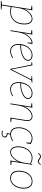

<svg xmlns="http://www.w3.org/2000/svg" viewBox="1736 -2548 1000 4595"><g transform="rotate(90 2235.5 -250.0)"><path d="M522 -337Q522 -233 484 -155.5Q446 -78 377 -36Q308 6 217 6Q160 6 102 -10L68 202L164 215L162 230H-42L-40 215L48 202L159 -493L75 -505L77 -520L184 -525L152 -327Q181 -394 221.5 -439.5Q262 -485 305.5 -506.5Q349 -528 388 -528Q447 -528 484.5 -480.5Q522 -433 522 -337ZM105 -29Q168 -12 220 -12Q305 -12 368.5 -51.5Q432 -91 466.5 -164.5Q501 -238 501 -336Q501 -423 469.5 -466Q438 -509 387 -509Q340 -509 286.5 -473.5Q233 -438 189.5 -365Q146 -292 130 -187Z M991 -524 972 -410H955L961 -508Q916 -508 864.5 -472.5Q813 -437 770.5 -364.5Q728 -292 711 -187L681 0H661L740 -493L656 -505L658 -520L765 -525L731 -319Q754 -380 792.5 -427.5Q831 -475 875 -501.5Q919 -528 961 -528Q978 -528 991 -524Z M1013 -237Q1011 -209 1011 -195Q1011 -105 1052 -59Q1093 -13 1162 -13Q1236 -13 1319 -63L1328 -47Q1239 6 1160 6Q1083 6 1036.5 -45.5Q990 -97 990 -196Q990 -279 1023.5 -356Q1057 -433 1118 -480.5Q1179 -528 1257 -528Q1319 -528 1355.5 -498.5Q1392 -469 1392 -423Q1392 -368 1340.5 -325.5Q1289 -283 1209.5 -259.5Q1130 -236 1050 -236ZM1016 -257Q1042 -255 1058 -255Q1129 -255 1202 -276.5Q1275 -298 1323 -336Q1371 -374 1371 -422Q1371 -461 1339.5 -485Q1308 -509 1254 -509Q1191 -509 1140.5 -474.5Q1090 -440 1058.5 -382.5Q1027 -325 1016 -257Z M1762 -520 1915 -525 1913 -510 1858 -499 1605 2H1586L1487 -498L1425 -505L1428 -520L1501 -525L1599 -26L1837 -498L1760 -505Z M1926 -237Q1924 -209 1924 -195Q1924 -105 1965 -59Q2006 -13 2075 -13Q2149 -13 2232 -63L2241 -47Q2152 6 2073 6Q1996 6 1949.5 -45.5Q1903 -97 1903 -196Q1903 -279 1936.5 -356Q1970 -433 2031 -480.5Q2092 -528 2170 -528Q2232 -528 2268.5 -498.5Q2305 -469 2305 -423Q2305 -368 2253.5 -325.5Q2202 -283 2122.5 -259.5Q2043 -236 1963 -236ZM1929 -257Q1955 -255 1971 -255Q2042 -255 2115 -276.5Q2188 -298 2236 -336Q2284 -374 2284 -422Q2284 -461 2252.5 -485Q2221 -509 2167 -509Q2104 -509 2053.5 -474.5Q2003 -440 1971.5 -382.5Q1940 -325 1929 -257Z M2776 -28 2861 -17 2859 -2 2752 2 2810 -361Q2814 -391 2814 -402Q2814 -456 2788 -482.5Q2762 -509 2720 -509Q2671 -509 2618 -473.5Q2565 -438 2522 -365.5Q2479 -293 2462 -187L2432 0H2412L2491 -493L2407 -505L2409 -520L2516 -525L2482 -322Q2526 -428 2591 -478Q2656 -528 2720 -528Q2771 -528 2802.5 -497Q2834 -466 2834 -404Q2834 -381 2830 -360Z M3384 -486 3366 -382H3348L3352 -481Q3297 -509 3246 -509Q3179 -509 3123.5 -466Q3068 -423 3036.5 -351.5Q3005 -280 3005 -198Q3005 -105 3045.5 -59.5Q3086 -14 3154 -14Q3226 -14 3306 -63L3315 -47Q3233 4 3155 6L3145 68Q3190 72 3208.5 87Q3227 102 3227 129Q3227 166 3198.5 189Q3170 212 3128 212Q3093 212 3060 196L3070 179Q3099 192 3129 192Q3162 192 3184 177Q3206 162 3206 135Q3206 111 3185 99.5Q3164 88 3121 87L3137 6Q3067 1 3025.5 -49.5Q2984 -100 2984 -197Q2984 -286 3019.5 -362Q3055 -438 3115.5 -483Q3176 -528 3248 -528Q3317 -528 3384 -486Z M3803 -28 3888 -17 3886 -2 3779 2 3810 -196Q3782 -128 3741 -82.5Q3700 -37 3656.5 -15.5Q3613 6 3574 6Q3515 6 3477.5 -42Q3440 -90 3440 -185Q3440 -278 3476.5 -356.5Q3513 -435 3576.5 -481.5Q3640 -528 3719 -528Q3789 -528 3857 -488L3868 -522H3882ZM3832 -335 3854 -471Q3784 -509 3718 -509Q3645 -509 3586.5 -465.5Q3528 -422 3494.5 -348Q3461 -274 3461 -186Q3461 -99 3492.5 -56Q3524 -13 3575 -13Q3622 -13 3675.5 -48.5Q3729 -84 3772 -157Q3815 -230 3832 -335ZM3735 -685Q3717 -697 3706 -703Q3695 -709 3681 -709Q3663 -709 3646.5 -697Q3630 -685 3613 -659L3599 -668Q3636 -730 3683 -730Q3701 -730 3715.5 -723Q3730 -716 3749 -702Q3766 -690 3778 -684Q3790 -678 3804 -678Q3821 -678 3837 -690Q3853 -702 3871 -729L3885 -720Q3847 -657 3800 -657Q3782 -657 3768 -664Q3754 -671 3735 -685Z M4452 -318Q4452 -235 4422 -160.5Q4392 -86 4333.5 -40Q4275 6 4195 6Q4116 6 4069.5 -46.5Q4023 -99 4023 -205Q4023 -288 4053 -362.5Q4083 -437 4141.5 -482.5Q4200 -528 4280 -528Q4360 -528 4406 -475Q4452 -422 4452 -318ZM4044 -208Q4044 -114 4084 -63.5Q4124 -13 4199 -13Q4270 -13 4322.5 -55.5Q4375 -98 4403 -167.5Q4431 -237 4431 -315Q4431 -410 4392 -459.5Q4353 -509 4277 -509Q4205 -509 4152 -466Q4099 -423 4071.5 -354Q4044 -285 4044 -208Z"/></g></svg>

Font: Bitter Pro Thin
Style: Italic
Weight: 250
Italic angle: -9°
Designer: Sol Matas, and Bitter project Authors
Foundry: Sol Matas
Version: Version 1.010